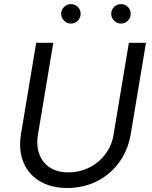

<svg xmlns="http://www.w3.org/2000/svg" viewBox="-20 -911 748 946"><path d="M83.2 -249.3 158.3 -700H242.5L167.3 -249.3Q158 -194.2 173.9 -151.2Q189.8 -108.3 226.6 -85Q263.3 -61.7 316.3 -61.7Q372 -61.7 420.1 -85.6Q468.2 -109.5 499.8 -152.5Q531.5 -195.5 539.8 -249.3L615 -700H699.2L624 -249.3Q610.7 -171 567 -110.8Q523.3 -50.7 456.9 -17.7Q390.5 15.3 311.8 15.3Q232.5 15.3 176 -18.3Q119.5 -52 95.2 -112.2Q70.8 -172.3 83.2 -249.3ZM281.3 -842.8Q281.3 -863 295.7 -876.9Q310 -890.8 329.3 -890.8Q349.5 -890.8 363.4 -876.9Q377.3 -863 377.3 -842.8Q377.3 -823.5 363.4 -809.2Q349.5 -794.8 329.3 -794.8Q310 -794.8 295.7 -809.2Q281.3 -823.5 281.3 -842.8ZM528 -842.8Q528 -863 542.3 -876.9Q556.7 -890.8 576 -890.8Q596.2 -890.8 610.1 -876.9Q624 -863 624 -842.8Q624 -823.5 610.1 -809.2Q596.2 -794.8 576 -794.8Q556.7 -794.8 542.3 -809.2Q528 -823.5 528 -842.8Z"/></svg>

Font: Oak Sans Light Italic
Style: Regular
Weight: 400
Italic angle: -9.5°
Foundry: Erik Kennedy, Walven
Version: Version 1.000;Glyphs 3.1.2 (3151)